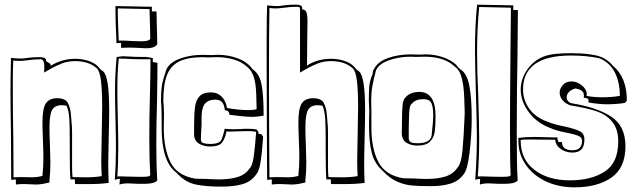

<svg xmlns="http://www.w3.org/2000/svg" viewBox="-20 -757 2707 823"><path d="M197 -475Q246 -505 303 -505Q335 -505 365 -494Q395 -483 410 -460L422 -451Q448 -431 448 -283Q448 -244 446 -166Q444 -90 444 -55Q444 -15 446 27Q410 32 362 32H302Q301 25 301 12H282Q279 -19 279 -109V-159Q279 -217 277 -249Q275 -281 266 -303Q258 -306 245 -306Q215 -306 203.5 -286Q192 -266 192 -209Q192 -182 194 -134Q196 -84 196 -61Q196 -18 192 14V25Q157 34 134 34Q120 34 112 33L88 32H77Q62 32 48 34V12L28 14L27 -175Q25 -301 25 -366Q25 -419 27 -509Q51 -506 72 -506Q80 -506 98.5 -509Q117 -512 149 -512Q176 -512 177 -500Q177 -494 186.5 -489.5Q196 -485 197 -480ZM92 -498Q76 -496 72 -496H60Q47 -496 37 -498Q35 -467 35 -407V-346Q35 -285 37 -169L38 3Q50 2 70 2L118 3Q139 3 162 -3V-7Q166 -40 166 -81Q166 -107 164 -157Q162 -207 162 -233Q162 -293 177 -314.5Q192 -336 225 -336Q261 -336 271.5 -314.5Q282 -293 284 -266.5Q286 -240 287 -230Q289 -215 289 -182V-147V-73V-41Q289 -11 291 2L349 3Q385 3 416 -2Q414 -40 414 -65Q414 -100 416 -178Q418 -260 418 -298Q418 -367 413 -409.5Q408 -452 395 -464Q361 -495 302 -495Q270 -495 245 -485Q220 -475 198 -462.5Q176 -450 169 -446L170 -469Q170 -503 155 -503Q127 -503 92 -498Z M631 -708H651L652 -654Q654 -596 654 -567Q643 -550 606 -550Q597 -550 567 -552H568L534 -553Q514 -553 499 -552V-573L479 -572Q479 -591 477 -629Q475 -675 475 -710V-731L631 -728ZM485 -705Q485 -674 487 -632Q489 -598 489 -583H506Q521 -583 549 -581L585 -580Q618 -580 624 -590Q624 -622 622 -678Q621 -696 621 -718L485 -721ZM635 -491 655 -488Q655 -431 653 -315Q650 -228 650 -137Q650 -48 654 17Q646 25 632 28Q618 31 596 31Q567 31 552 30H553L529 29Q507 29 492 34Q492 27 494 9Q479 11 472 14Q477 -53 477 -124Q477 -164 475 -244Q473 -324 473 -366Q473 -436 480 -513Q487 -513 490 -514L506 -516Q514 -516 536.5 -514.5Q559 -513 585 -513H608L635 -508ZM522 -505 493 -506H489V-505Q483 -452 483 -368Q483 -330 485 -248Q487 -166 487 -123Q487 -55 483 0Q485 -1 499 -1Q520 -1 533 0L578 1Q600 1 610.5 0Q621 -1 624 -6Q620 -77 620 -167Q620 -265 623 -361Q625 -455 625 -500V-503H585Q552 -503 522 -505Z M1078 -9Q1056 22 1019 32.5Q982 43 929 43Q862 43 819.5 34Q777 25 745 -8L736 -17Q673 -64 673 -207V-238Q673 -297 670 -322Q670 -361 673.5 -387Q677 -413 690 -448L689 -447Q698 -484 744.5 -503Q791 -522 853 -522Q861 -521 890 -521L914 -522Q959 -522 1000 -506.5Q1041 -491 1063 -460L1067 -457Q1094 -437 1102 -390.5Q1110 -344 1110 -261Q1078 -256 1063 -256Q1038 -256 1005.5 -260Q973 -264 964 -265Q963 -267 962 -272.5Q961 -278 957 -280.5Q953 -283 944 -285Q941 -308 932 -319Q923 -330 901 -330Q897 -330 883 -328H884Q860 -321 852 -302Q844 -283 844 -253V-222Q844 -211 842 -187L841 -159Q841 -147 852 -143.5Q863 -140 881 -140Q909 -140 922 -149H921Q927 -152 931.5 -163.5Q936 -175 939 -187.5Q942 -200 943 -205Q967 -203 982 -203L1013 -204Q1023 -205 1043 -205Q1067 -205 1080 -202L1088 -191L1087 -184L1100 -182L1108 -171Q1103 -101 1097 -62.5Q1091 -24 1078 -9ZM999 -194Q987 -193 966 -193Q954 -193 951 -194Q944 -160 930.5 -144.5Q917 -129 881 -129Q852 -129 832 -142Q812 -155 812 -181V-217Q812 -270 816 -299Q820 -328 835.5 -344.5Q851 -361 884 -361Q912 -361 930 -343Q948 -325 953 -294Q1005 -285 1043 -285Q1067 -285 1080 -289Q1080 -299 1078.5 -349.5Q1077 -400 1067.5 -428Q1058 -456 1041 -469Q1018 -491 983.5 -501.5Q949 -512 910 -512L872 -511Q859 -511 852 -512Q785 -512 748 -493.5Q711 -475 695.5 -434.5Q680 -394 680 -323Q683 -296 683 -266L682 -209Q682 -120 710.5 -62Q739 -4 818 9L865 10Q899 12 918 12Q965 12 998 2Q1031 -8 1050 -35Q1062 -47 1067.5 -85Q1073 -123 1078 -192Q1064 -195 1040 -195Z M1298 -664 1297 -594 1296 -476Q1340 -505 1400 -505Q1432 -505 1462 -494Q1492 -483 1507 -460L1519 -451Q1545 -431 1545 -283Q1545 -244 1543 -166Q1541 -90 1541 -55Q1541 -15 1543 27Q1507 32 1459 32H1399Q1398 25 1398 12H1379Q1376 -19 1376 -109V-159Q1376 -213 1374 -246.5Q1372 -280 1363 -303Q1356 -306 1342 -306Q1312 -306 1300.5 -286Q1289 -266 1289 -209Q1289 -182 1291 -134Q1293 -84 1293 -61Q1293 -18 1289 14V25Q1254 34 1231 34Q1217 34 1209 33L1185 32H1174Q1159 32 1145 34V12L1125 14Q1125 -101 1124 -175L1123 -476V-590Q1123 -696 1125 -734Q1149 -731 1170 -731Q1178 -731 1196.5 -734Q1215 -737 1247 -737Q1274 -737 1275 -725V-717Q1289 -716 1293.5 -704Q1298 -692 1298 -664ZM1266 -715Q1266 -723 1264 -725.5Q1262 -728 1253 -728Q1225 -728 1190 -723Q1174 -721 1170 -721H1158Q1145 -721 1135 -723Q1133 -603 1133 -493V-355L1134 -131Q1135 -79 1135 3Q1147 2 1167 2L1215 3Q1236 3 1259 -3V-7Q1263 -40 1263 -81Q1263 -107 1261 -157Q1259 -207 1259 -233Q1259 -293 1274 -314.5Q1289 -336 1322 -336Q1358 -336 1368.5 -314.5Q1379 -293 1381 -266.5Q1383 -240 1384 -230Q1386 -215 1386 -182V-147V-73V-41Q1386 -11 1388 2L1446 3Q1482 3 1513 -2Q1511 -40 1511 -65Q1511 -100 1513 -178Q1515 -260 1515 -298Q1515 -367 1510 -409.5Q1505 -452 1492 -464Q1458 -495 1399 -495Q1367 -495 1342 -485Q1317 -475 1295 -462.5Q1273 -450 1266 -446V-697Z M1743 -524Q1751 -523 1780 -523L1804 -524Q1842 -524 1878 -512Q1914 -500 1938 -477H1937Q1940 -473 1946 -466.5Q1952 -460 1957 -457L1956 -458Q1983 -440 1992.5 -386Q2002 -332 2002 -252Q2002 -181 1993 -105Q1984 -29 1968 -11Q1947 19 1911 30Q1875 41 1827 41Q1776 41 1744.5 38Q1713 35 1682.5 21.5Q1652 8 1624 -21L1615 -30Q1584 -59 1573 -104.5Q1562 -150 1562 -211V-247L1563 -281Q1563 -293 1562 -304Q1561 -315 1561 -324Q1561 -367 1563 -389Q1565 -411 1578 -442H1577Q1578 -448 1579.5 -454Q1581 -460 1583 -462V-461L1582 -458L1583 -460Q1598 -492 1642.5 -508Q1687 -524 1743 -524ZM1572 -283V-209Q1572 -121 1601.5 -63.5Q1631 -6 1708 7L1755 8Q1789 10 1808 10Q1855 10 1888 0Q1921 -10 1940 -37Q1957 -54 1962.5 -113Q1968 -172 1972 -272Q1972 -281 1970 -336.5Q1968 -392 1958.5 -425.5Q1949 -459 1931 -470Q1886 -514 1800 -514L1762 -513Q1749 -513 1742 -514Q1691 -514 1648 -499Q1605 -484 1592 -456Q1581 -417 1576 -387Q1571 -357 1571 -325ZM1847 -259Q1847 -216 1843 -190.5Q1839 -165 1822 -149Q1805 -133 1770 -133Q1740 -133 1721 -146Q1702 -159 1702 -188Q1703 -201 1703 -234Q1703 -280 1705.5 -305.5Q1708 -331 1717 -338Q1737 -363 1777 -363Q1847 -363 1847 -259ZM1732 -167Q1732 -151 1742 -147Q1752 -143 1770 -143Q1831 -143 1831 -185Q1837 -239 1837 -263Q1837 -296 1829.5 -314Q1822 -332 1795 -332Q1789 -332 1773 -330H1774Q1755 -325 1745 -312L1743 -310Q1735 -305 1733.5 -264.5Q1732 -224 1732 -167Z M2180 -714H2200Q2200 -668 2198 -502Q2197 -453 2196 -373Q2195 -293 2195 -186Q2195 -48 2199 17Q2191 25 2177 28Q2163 31 2141 31Q2112 31 2097 30H2098L2074 29Q2052 29 2037 34L2038 10Q2026 10 2017 14Q2024 -84 2024 -167Q2024 -228 2020 -354Q2016 -478 2016 -543Q2016 -648 2025 -737L2180 -734ZM2025 -536Q2025 -450 2030 -347Q2034 -221 2034 -160Q2034 -80 2028 0Q2030 -1 2044 -1Q2065 -1 2078 0L2123 1Q2145 1 2155.5 0Q2166 -1 2169 -6Q2166 -55 2166 -207Q2166 -322 2168 -522L2170 -724L2034 -727Q2025 -631 2025 -536Z M2582 -310Q2547 -310 2502 -318L2503 -326Q2503 -332 2498 -334.5Q2493 -337 2488 -337.5Q2483 -338 2482 -338L2483 -346Q2483 -362 2473 -368.5Q2463 -375 2447 -378Q2429 -373 2419 -363Q2409 -353 2409 -341Q2409 -322 2429 -314L2427 -315Q2539 -297 2600 -257Q2661 -217 2661 -130Q2661 -38 2601 4Q2541 46 2443 46Q2373 46 2318 19.5Q2263 -7 2232.5 -52.5Q2202 -98 2202 -152V-166Q2233 -170 2270 -170L2322 -169Q2338 -168 2369 -168Q2369 -160 2374 -148H2389Q2389 -113 2434 -113Q2475 -113 2475 -153Q2475 -168 2459.5 -174.5Q2444 -181 2410 -188Q2367 -196 2344 -206H2345Q2284 -227 2248 -274.5Q2212 -322 2212 -373Q2212 -420 2242.5 -462Q2273 -504 2323 -519Q2357 -529 2427 -529Q2494 -529 2537 -519Q2580 -509 2607 -475Q2667 -426 2667 -326L2659 -316Q2624 -310 2582 -310ZM2427 -519Q2222 -519 2222 -373Q2222 -328 2249 -290.5Q2276 -253 2328 -235Q2352 -224 2404 -214Q2447 -204 2466 -194Q2485 -184 2485 -160Q2485 -130 2472 -116.5Q2459 -103 2434 -103Q2406 -103 2384 -118Q2362 -133 2360 -158L2245 -159Q2222 -159 2212 -157V-152Q2212 -75 2270 -29.5Q2328 16 2423 16Q2514 16 2572 -21.5Q2630 -59 2630 -150Q2630 -202 2606 -233Q2582 -264 2539.5 -279Q2497 -294 2426 -305Q2403 -313 2391 -328Q2379 -343 2379 -360Q2379 -377 2392.5 -392.5Q2406 -408 2430 -408Q2453 -408 2474 -391Q2495 -374 2495 -354Q2495 -348 2494 -346Q2525 -340 2562 -340Q2603 -340 2637 -346Q2637 -403 2616 -445.5Q2595 -488 2550 -507Q2496 -519 2427 -519Z"/></svg>

Font: Londrina Shadow
Style: Regular
Weight: 400
Designer: Marcelo Magalhaes
Foundry: Marcelo Magalhães
Version: Version 1.002